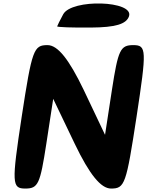

<svg xmlns="http://www.w3.org/2000/svg" viewBox="-20 -1145 855 1115"><path d="M106 -467C47 -79 49 -50 127 -50C202 -50 213 -77 249 -310L289 -571L414 -310C500 -131 566 -50 625 -50C705 -50 713 -75 773 -467C832 -855 832 -883 754 -883C679 -883 666 -856 630 -623L590 -362L466 -623C380 -802 315 -883 256 -883C176 -883 166 -859 106 -467ZM347 -1062C329 -1029 313 -996 312 -992C311 -987 401 -984 509 -985C651 -986 713 -1005 729 -1050C761 -1142 396 -1153 347 -1062Z"/></svg>

Font: Hussar Skorodowane
Style: Ky
Weight: 700
Foundry: Cannot Into Space Fonts
Version: Version 0.892